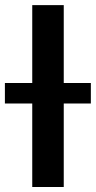

<svg xmlns="http://www.w3.org/2000/svg" viewBox="-66 -748 384 768"><path d="M189 -727.5V0H63V-727.5ZM-46.4 -334V-416H297.4V-334Z"/></svg>

Font: Inter 20pt SemiBold
Style: Regular
Weight: 600
Version: Version 4.001;git-66647c0bb